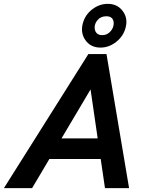

<svg xmlns="http://www.w3.org/2000/svg" viewBox="-70 -968 746 988"><path d="M447.3 -723.1Q397 -723.1 370.1 -760.5Q343.3 -797.9 356 -847.2Q367.7 -891.6 404.5 -919.9Q441.4 -948.2 484.4 -948.2Q534.7 -948.2 562 -910.6Q589.4 -873 576.2 -825.2Q564.9 -781.7 527.8 -752.4Q490.7 -723.1 447.3 -723.1ZM477.1 -884.3Q449.7 -884.3 433.3 -866.2Q417 -848.1 417 -826.2Q417 -809.1 427 -798.1Q437 -787.1 456.1 -787.1Q481 -787.1 498 -805.9Q515.1 -824.7 515.1 -848.1Q515.1 -865.2 505.6 -874.8Q496.1 -884.3 477.1 -884.3ZM470.2 0 448.2 -149.9H184.1L95.2 0H-49.8L384.8 -689.9H478L594.2 0ZM246.6 -255.9H432.6L396 -507.8Z"/></svg>

Font: HK Grotesk Legacy
Style: Bold Italic
Weight: 700
Italic angle: -13°
Designer: Alfredo Marco Pradil
Foundry: Hanken Design Co.
Version: Version 2.022;PS 002.022;hotconv 1.0.88;makeotf.lib2.5.64775